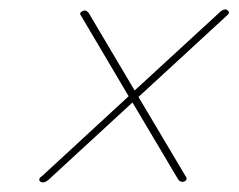

<svg xmlns="http://www.w3.org/2000/svg" viewBox="-20 -540 497 400"><path d="M63.5 -162Q58.5 -167.5 68.5 -174L248 -339.5L149 -507Q144 -513 152 -517Q158.5 -520.5 164.5 -513.5L260.5 -351.5L440 -516.5Q449 -523 454 -518.5Q461 -514 451.5 -506.5L268.5 -338L366 -174Q372 -166.5 365 -162.5Q357 -158.5 351 -166.5L256 -326.5L80 -164.5Q70 -157 63.5 -162Z"/></svg>

Font: Fraunces 72pt Thin
Style: Italic
Weight: 100
Italic angle: -16°
Version: Version 1.000;[b76b70a41]